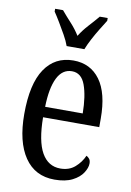

<svg xmlns="http://www.w3.org/2000/svg" viewBox="-87 -821 606 885"><g transform="rotate(10 215.5 -378.0)"><path d="M231 10Q140 10 91 -62Q42 -134 42 -264Q42 -405 89.5 -475.5Q137 -546 223 -546Q303 -546 348 -484.5Q393 -423 393 -304V-264H130Q131 -152 161.5 -98.5Q192 -45 249 -45Q290 -45 317 -68.5Q344 -92 358 -124Q366 -120 372 -112.5Q378 -105 378 -91Q378 -71 362.5 -47Q347 -23 314.5 -6.5Q282 10 231 10ZM307 -313Q306 -395 287.5 -445.5Q269 -496 225 -496Q180 -496 156.5 -448.5Q133 -401 131 -313ZM180 -606Q172 -629 157 -655.5Q142 -682 126.5 -708Q111 -734 98 -753V-766H135Q156 -741 179.5 -715.5Q203 -690 221 -661Q239 -690 262.5 -715.5Q286 -741 307 -766H344V-753Q332 -734 316 -708Q300 -682 286 -655.5Q272 -629 263 -606Z"/></g></svg>

Font: Noto Serif Tamil ExtraCondensed
Style: Regular
Weight: 400
Width: 2
Designer: Indian Type Foundry, Tom Grace, and the Monotype Design Team
Foundry: Monotype Imaging Inc.
Version: Version 2.004; ttfautohint (v1.8.4.7-5d5b)